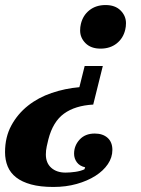

<svg xmlns="http://www.w3.org/2000/svg" viewBox="-66 -556 559 762"><path d="M146 186Q94 186 57.5 176Q21 166 -2 148Q-25 130 -35.5 104.5Q-46 79 -46 48Q-46 -12 -21 -58Q4 -104 45 -136.5Q86 -169 139 -187Q192 -205 249 -210L270 -294H342L304 -141Q232 -137 188 -105Q144 -73 126 -3Q123 9 119.5 25Q116 41 116 57Q116 91 137.5 110Q159 129 194 129Q212 129 233 126Q254 123 269 116L272 108Q250 103 239 88Q228 73 228 54Q228 22 250 -2Q272 -26 310 -26Q342 -26 361 -9Q380 8 380 39Q380 69 362 95.5Q344 122 312.5 142Q281 162 238.5 174Q196 186 146 186ZM333 -363Q295 -363 273.5 -384.5Q252 -406 252 -435Q252 -449 255 -461Q263 -495 289 -515.5Q315 -536 353 -536Q391 -536 412.5 -514.5Q434 -493 434 -464Q434 -450 431 -438Q423 -404 397 -383.5Q371 -363 333 -363Z"/></svg>

Font: IBM Plex Serif
Style: Bold Italic
Weight: 700
Italic angle: -14°
Designer: Mike Abbink, Paul van der Laan, Pieter van Rosmalen
Foundry: Bold Monday
Version: Version 3.001